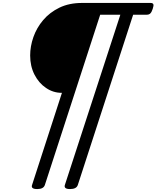

<svg xmlns="http://www.w3.org/2000/svg" viewBox="-20 -895 1063 1305"><path d="M233 390Q188 390 198 362L401 -264H399Q342 -264 293 -297Q244 -330 214.5 -387.5Q185 -445 185 -518Q185 -580 207 -643Q229 -706 273.5 -758.5Q318 -811 384 -843Q450 -875 538 -875H1003Q1018 -875 1022 -866.5Q1026 -858 1018 -835Q1011 -813 1002 -804Q993 -795 978 -795H885L509 362Q500 390 456 390Q412 390 421 362L798 -795H661L285 362Q276 390 233 390Z"/></svg>

Font: Playwrite DK Loopet
Style: Regular
Weight: 400
Designer: Veronika Burian, José Scaglione
Foundry: TypeTogether
Version: Version 1.002